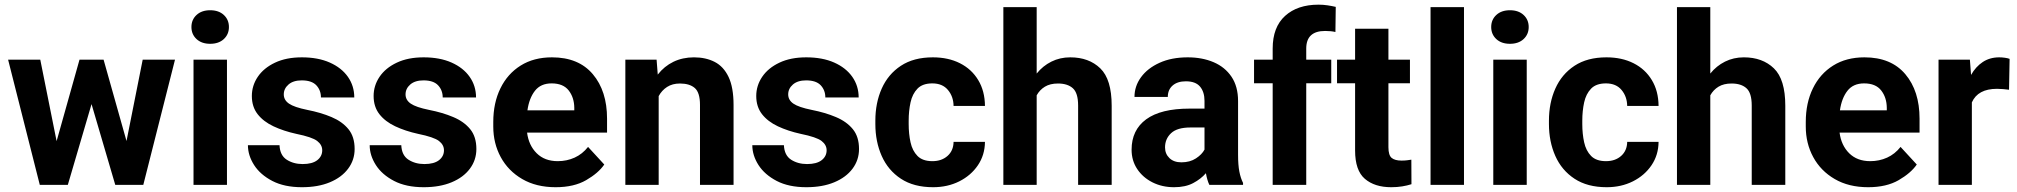

<svg xmlns="http://www.w3.org/2000/svg" viewBox="-20 -780 8510 810"><path d="M149.9 -528.3 218.8 -184.6 315.4 -528.3H417L513.7 -185.1L582 -528.3H718.3L584.5 0H466.3L366.2 -340.8L266.1 0H147.9L14.2 -528.3Z M787.6 -666Q787.6 -696.8 809.1 -716.8Q830.6 -736.8 866.7 -736.8Q902.8 -736.8 924.3 -716.8Q945.8 -696.8 945.8 -666Q945.8 -635.3 924.3 -615.2Q902.8 -595.2 866.7 -595.2Q830.6 -595.2 809.1 -615.2Q787.6 -635.3 787.6 -666ZM937.5 -528.3V0H796.4V-528.3Z M1339.4 -146Q1339.4 -168.9 1318.1 -185.3Q1296.9 -201.7 1230 -215.3Q1176.3 -227.1 1133.8 -247.1Q1091.3 -267.1 1066.9 -298.3Q1042.5 -329.6 1042.5 -375Q1042.5 -418.9 1067.6 -456.1Q1092.8 -493.2 1140.1 -515.6Q1187.5 -538.1 1253.4 -538.1Q1321.8 -538.1 1371.3 -516.1Q1420.9 -494.1 1447.8 -455.8Q1474.6 -417.5 1474.6 -368.7H1334Q1334 -399.4 1314.5 -420.2Q1294.9 -440.9 1252.9 -440.9Q1217.3 -440.9 1197.3 -423.6Q1177.2 -406.2 1177.2 -381.8Q1177.2 -357.9 1199.2 -342.8Q1221.2 -327.6 1276.4 -316.4Q1333.5 -305.2 1378.7 -286.1Q1423.8 -267.1 1450 -235.1Q1476.1 -203.1 1476.1 -151.4Q1476.1 -105 1448.7 -68.4Q1421.4 -31.7 1371.6 -11Q1321.8 9.8 1253.9 9.8Q1179.7 9.8 1128.9 -16.6Q1078.1 -43 1052 -83.7Q1025.9 -124.5 1025.9 -167.5H1159.2Q1161.1 -124.5 1189.7 -106.2Q1218.3 -87.9 1256.8 -87.9Q1297.4 -87.9 1318.4 -104.2Q1339.4 -120.6 1339.4 -146Z M1853 -146Q1853 -168.9 1831.8 -185.3Q1810.5 -201.7 1743.7 -215.3Q1689.9 -227.1 1647.5 -247.1Q1605 -267.1 1580.6 -298.3Q1556.2 -329.6 1556.2 -375Q1556.2 -418.9 1581.3 -456.1Q1606.4 -493.2 1653.8 -515.6Q1701.2 -538.1 1767.1 -538.1Q1835.4 -538.1 1885 -516.1Q1934.6 -494.1 1961.4 -455.8Q1988.3 -417.5 1988.3 -368.7H1847.7Q1847.7 -399.4 1828.1 -420.2Q1808.6 -440.9 1766.6 -440.9Q1731 -440.9 1710.9 -423.6Q1690.9 -406.2 1690.9 -381.8Q1690.9 -357.9 1712.9 -342.8Q1734.9 -327.6 1790 -316.4Q1847.2 -305.2 1892.3 -286.1Q1937.5 -267.1 1963.6 -235.1Q1989.7 -203.1 1989.7 -151.4Q1989.7 -105 1962.4 -68.4Q1935.1 -31.7 1885.3 -11Q1835.4 9.8 1767.6 9.8Q1693.4 9.8 1642.6 -16.6Q1591.8 -43 1565.7 -83.7Q1539.6 -124.5 1539.6 -167.5H1672.9Q1674.8 -124.5 1703.4 -106.2Q1731.9 -87.9 1770.5 -87.9Q1811 -87.9 1832 -104.2Q1853 -120.6 1853 -146Z M2324.2 9.8Q2242.2 9.8 2183.1 -24.7Q2124 -59.1 2092.5 -117.2Q2061 -175.3 2061 -246.1V-265.6Q2061 -345.7 2091.1 -407.2Q2121.1 -468.8 2176.5 -503.4Q2231.9 -538.1 2308.6 -538.1Q2420.9 -538.1 2481 -467Q2541 -396 2541 -279.3V-220.7H2203.6Q2210.4 -167 2244.1 -133.5Q2277.8 -100.1 2333 -100.1Q2371.1 -100.1 2404.1 -115Q2437 -129.9 2460.9 -160.2L2529.3 -85.9Q2504.4 -49.8 2452.9 -20Q2401.4 9.8 2324.2 9.8ZM2307.1 -428.2Q2261.2 -428.2 2236.8 -397Q2212.4 -365.7 2205.1 -314.5H2402.8V-325.2Q2402.3 -368.7 2379.2 -398.4Q2356 -428.2 2307.1 -428.2Z M2848.6 -427.7Q2816.9 -427.7 2794.4 -413.3Q2772 -398.9 2758.8 -374.5V0H2618.2V-528.3H2750L2754.9 -465.3Q2782.2 -500.5 2821 -519.3Q2859.9 -538.1 2907.7 -538.1Q2957.5 -538.1 2995.1 -518.8Q3032.7 -499.5 3053.7 -455.3Q3074.7 -411.1 3074.7 -336.9V0H2933.1V-337.4Q2933.1 -389.6 2911.1 -408.7Q2889.2 -427.7 2848.6 -427.7Z M3467.3 -146Q3467.3 -168.9 3446 -185.3Q3424.8 -201.7 3357.9 -215.3Q3304.2 -227.1 3261.7 -247.1Q3219.2 -267.1 3194.8 -298.3Q3170.4 -329.6 3170.4 -375Q3170.4 -418.9 3195.6 -456.1Q3220.7 -493.2 3268.1 -515.6Q3315.4 -538.1 3381.3 -538.1Q3449.7 -538.1 3499.3 -516.1Q3548.8 -494.1 3575.7 -455.8Q3602.5 -417.5 3602.5 -368.7H3461.9Q3461.9 -399.4 3442.4 -420.2Q3422.9 -440.9 3380.9 -440.9Q3345.2 -440.9 3325.2 -423.6Q3305.2 -406.2 3305.2 -381.8Q3305.2 -357.9 3327.1 -342.8Q3349.1 -327.6 3404.3 -316.4Q3461.4 -305.2 3506.6 -286.1Q3551.8 -267.1 3577.9 -235.1Q3604 -203.1 3604 -151.4Q3604 -105 3576.7 -68.4Q3549.3 -31.7 3499.5 -11Q3449.7 9.8 3381.8 9.8Q3307.6 9.8 3256.8 -16.6Q3206.1 -43 3179.9 -83.7Q3153.8 -124.5 3153.8 -167.5H3287.1Q3289.1 -124.5 3317.6 -106.2Q3346.2 -87.9 3384.8 -87.9Q3425.3 -87.9 3446.3 -104.2Q3467.3 -120.6 3467.3 -146Z M3913.6 -100.1Q3952.6 -100.1 3977.5 -122.3Q4002.4 -144.5 4002.9 -181.6H4135.3Q4134.8 -126 4105.5 -82.8Q4076.2 -39.6 4026.9 -14.9Q3977.5 9.8 3916.5 9.8Q3835 9.8 3780.8 -25.9Q3726.6 -61.5 3699.7 -122.1Q3672.9 -182.6 3672.9 -256.8V-271Q3672.9 -345.7 3699.7 -406.2Q3726.6 -466.8 3780.5 -502.4Q3834.5 -538.1 3915.5 -538.1Q3980.5 -538.1 4029.8 -513.2Q4079.1 -488.3 4106.9 -442.1Q4134.8 -396 4135.3 -333H4002.9Q4002.4 -372.6 3979.2 -400.4Q3956.1 -428.2 3913.1 -428.2Q3872.1 -428.2 3850.6 -406Q3829.1 -383.8 3821.3 -347.9Q3813.5 -312 3813.5 -271V-256.8Q3813.5 -215.3 3821.3 -179.7Q3829.1 -144 3850.6 -122.1Q3872.1 -100.1 3913.6 -100.1Z M4353.5 -750V-469.7Q4379.4 -502 4415.5 -520Q4451.7 -538.1 4495.1 -538.1Q4573.7 -538.1 4621.8 -491.7Q4669.9 -445.3 4669.9 -334V0H4528.3V-335Q4528.3 -387.7 4506.1 -407.7Q4483.9 -427.7 4443.4 -427.7Q4410.2 -427.7 4388.2 -414.3Q4366.2 -400.9 4353.5 -377.9V0H4212.9V-750Z M5082 0Q5072.8 -19 5067.4 -49.3Q5046.4 -24.9 5013.7 -7.6Q4981 9.8 4933.1 9.8Q4882.8 9.8 4842 -10.7Q4801.3 -31.2 4777.6 -66.9Q4753.9 -102.5 4753.9 -148.4Q4753.9 -231.4 4815.4 -276.6Q4877 -321.8 4998.5 -321.8H5061.5V-354.5Q5061.5 -392.1 5042.7 -414.6Q5023.9 -437 4982.9 -437Q4947.3 -437 4927 -419.2Q4906.7 -401.4 4906.7 -371.1H4766.1Q4766.1 -416.5 4793.7 -454.3Q4821.3 -492.2 4871.8 -515.1Q4922.4 -538.1 4990.7 -538.1Q5051.8 -538.1 5099.9 -517.6Q5147.9 -497.1 5175.5 -456.1Q5203.1 -415 5203.1 -353.5V-127.4Q5203.1 -84 5208.5 -56.2Q5213.9 -28.3 5224.1 -8.3V0ZM4963.9 -95.2Q5000 -95.2 5025.4 -111.8Q5050.8 -128.4 5061.5 -148.9V-242.2H5002.4Q4946.3 -242.2 4920.7 -218.3Q4895 -194.3 4895 -158.2Q4895 -130.9 4913.6 -113Q4932.1 -95.2 4963.9 -95.2Z M5490.7 0H5349.1V-428.7H5270.5V-528.3H5349.1V-575.2Q5349.1 -665.5 5401.4 -712.9Q5453.6 -760.3 5542.5 -760.3Q5562 -760.3 5580.1 -757.6Q5598.1 -754.9 5615.2 -751L5613.8 -645Q5595.7 -649.4 5570.3 -649.4Q5490.7 -649.4 5490.7 -575.2V-528.3H5596.2V-428.7H5490.7Z M5928.2 -528.3V-428.7H5837.4V-159.2Q5837.4 -125 5851.1 -113.8Q5864.7 -102.5 5892.6 -102.5Q5905.8 -102.5 5916 -103.8Q5926.3 -105 5934.1 -106.4L5934.6 -2.9Q5916.5 2.9 5895.5 6.3Q5874.5 9.8 5849.1 9.8Q5779.3 9.8 5738 -25.6Q5696.8 -61 5696.8 -145V-428.7H5620.6V-528.3H5696.8V-658.7H5837.4V-528.3Z M6156.2 -750V0H6015.1V-750Z M6271 -666Q6271 -696.8 6292.5 -716.8Q6314 -736.8 6350.1 -736.8Q6386.2 -736.8 6407.7 -716.8Q6429.2 -696.8 6429.2 -666Q6429.2 -635.3 6407.7 -615.2Q6386.2 -595.2 6350.1 -595.2Q6314 -595.2 6292.5 -615.2Q6271 -635.3 6271 -666ZM6420.9 -528.3V0H6279.8V-528.3Z M6755.4 -100.1Q6794.4 -100.1 6819.3 -122.3Q6844.2 -144.5 6844.7 -181.6H6977.1Q6976.6 -126 6947.3 -82.8Q6918 -39.6 6868.7 -14.9Q6819.3 9.8 6758.3 9.8Q6676.8 9.8 6622.6 -25.9Q6568.4 -61.5 6541.5 -122.1Q6514.6 -182.6 6514.6 -256.8V-271Q6514.6 -345.7 6541.5 -406.2Q6568.4 -466.8 6622.3 -502.4Q6676.3 -538.1 6757.3 -538.1Q6822.3 -538.1 6871.6 -513.2Q6920.9 -488.3 6948.7 -442.1Q6976.6 -396 6977.1 -333H6844.7Q6844.2 -372.6 6821 -400.4Q6797.9 -428.2 6754.9 -428.2Q6713.9 -428.2 6692.4 -406Q6670.9 -383.8 6663.1 -347.9Q6655.3 -312 6655.3 -271V-256.8Q6655.3 -215.3 6663.1 -179.7Q6670.9 -144 6692.4 -122.1Q6713.9 -100.1 6755.4 -100.1Z M7195.3 -750V-469.7Q7221.2 -502 7257.3 -520Q7293.5 -538.1 7336.9 -538.1Q7415.5 -538.1 7463.6 -491.7Q7511.7 -445.3 7511.7 -334V0H7370.1V-335Q7370.1 -387.7 7347.9 -407.7Q7325.7 -427.7 7285.2 -427.7Q7252 -427.7 7230 -414.3Q7208 -400.9 7195.3 -377.9V0H7054.7V-750Z M7861.3 9.8Q7779.3 9.8 7720.2 -24.7Q7661.1 -59.1 7629.6 -117.2Q7598.1 -175.3 7598.1 -246.1V-265.6Q7598.1 -345.7 7628.2 -407.2Q7658.2 -468.8 7713.6 -503.4Q7769 -538.1 7845.7 -538.1Q7958 -538.1 8018.1 -467Q8078.1 -396 8078.1 -279.3V-220.7H7740.7Q7747.6 -167 7781.2 -133.5Q7814.9 -100.1 7870.1 -100.1Q7908.2 -100.1 7941.2 -115Q7974.1 -129.9 7998 -160.2L8066.4 -85.9Q8041.5 -49.8 7990 -20Q7938.5 9.8 7861.3 9.8ZM7844.2 -428.2Q7798.3 -428.2 7773.9 -397Q7749.5 -365.7 7742.2 -314.5H7939.9V-325.2Q7939.5 -368.7 7916.3 -398.4Q7893.1 -428.2 7844.2 -428.2Z M8458 -531.7 8455.6 -401.4Q8445.3 -402.8 8430.9 -404.1Q8416.5 -405.3 8404.8 -405.3Q8324.2 -405.3 8298.8 -348.1V0H8158.2V-528.3H8290.5L8295.4 -463.9Q8314.9 -498.5 8344.7 -518.3Q8374.5 -538.1 8414.1 -538.1Q8425.3 -538.1 8437.7 -536.4Q8450.2 -534.7 8458 -531.7Z"/></svg>

Font: Vazirmatn RD UI
Style: Bold
Weight: 700
Designer: Saber Rastikerdar
Foundry: Saber Rastikerdar
Version: Version 33.003